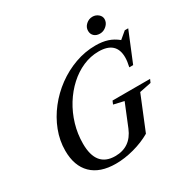

<svg xmlns="http://www.w3.org/2000/svg" viewBox="-210 -1140 1303 1333"><g transform="rotate(-30 442.0 -473.0)"><path d="M341 10.5Q214.5 10.5 147.2 -55.5Q80 -121.5 80 -243.5Q80 -324.5 109.8 -401.8Q139.5 -479 191.8 -546Q244 -613 313.2 -663.8Q382.5 -714.5 462.2 -743.2Q542 -772 626 -772Q681 -772 722.5 -758.5Q764 -745 800.5 -715L856 -761.5H883.5L785.5 -523H754.5Q764.5 -566 764.5 -597.5Q764.5 -725 624 -725Q559 -725 498.2 -698.5Q437.5 -672 385.5 -624.5Q333.5 -577 294.2 -513.8Q255 -450.5 233 -376.5Q211 -302.5 211 -224Q211 -37.5 363 -37.5Q487 -37.5 536.5 -157.5L609.5 -336.5L527.5 -355.5L538.5 -381.5H839.5L828 -355.5L734.5 -336.5L624 -66Q562 -30 486.5 -9.8Q411 10.5 341 10.5ZM696.5 -827Q667.5 -827 650.2 -843Q633 -859 633 -885Q633 -914 655.8 -934.8Q678.5 -955.5 708 -955.5Q734 -955.5 753.8 -939Q773.5 -922.5 773.5 -899Q773.5 -870.5 749.8 -848.8Q726 -827 696.5 -827Z"/></g></svg>

Font: Libre Caslon Text Medium Italic
Style: Regular
Weight: 500
Italic angle: -22.583°
Designer: Pablo Impallari, Rodrigo Fuenzalida, Katja Schimmel
Foundry: Pablo Impallari, Rodrigo Fuenzalida
Version: Version 2.000